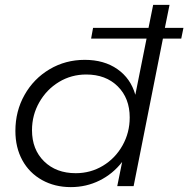

<svg xmlns="http://www.w3.org/2000/svg" viewBox="-20 -762 771 786"><path d="M722 -604H647L527 0H460L480 -99Q442 -50 387.5 -23Q333 4 270 4Q204 4 152 -25Q100 -54 71.5 -106Q43 -158 43 -226Q43 -307 80.5 -373.5Q118 -440 183 -478.5Q248 -517 327 -517Q406 -517 460.5 -479Q515 -441 534 -374L580 -604H353L361 -648H588L607 -742H674L655 -648H731ZM511 -281Q511 -360 462 -408.5Q413 -457 333 -457Q272 -457 221.5 -426.5Q171 -396 141 -343.5Q111 -291 111 -229Q111 -150 160.5 -101.5Q210 -53 290 -53Q351 -53 401.5 -83.5Q452 -114 481.5 -166.5Q511 -219 511 -281Z"/></svg>

Font: Gontserrat Light
Style: Italic
Weight: 300
Italic angle: -11.3°
Designer: Julieta Ulanovsky
Foundry: Julieta Ulanovsky
Version: Version 6.001